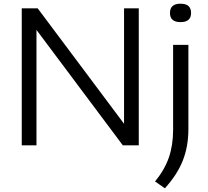

<svg xmlns="http://www.w3.org/2000/svg" viewBox="-20 -785 1126 1037"><path d="M97.5 0V-740H183.5L650 -116.5V-740H729.5V0H643.5L177 -623.5V0ZM870.5 232 817.5 195Q868.5 133 891.8 66.2Q915 -0.5 915 -84.5V-542.5H997.5V-88Q997.5 5 967.8 81.2Q938 157.5 870.5 232ZM955 -665.5Q898 -665.5 898 -715Q898 -765 955 -765Q1012 -765 1012 -715Q1012 -665.5 955 -665.5Z"/></svg>

Font: Encode Sans Expanded
Style: Regular
Weight: 400
Width: 7
Designer: Multiple Designers
Foundry: Impallari Type
Version: Version 3.000; ttfautohint (v1.8.3) -l 8 -r 50 -G 200 -x 14 